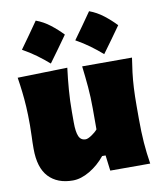

<svg xmlns="http://www.w3.org/2000/svg" viewBox="-96 -952 881 1047"><g transform="rotate(-10 345.0 -429.0)"><path d="M222.7 17.6Q137.2 17.6 89.1 -33.4Q41 -84.5 41 -189.5Q41 -228 42.5 -257.3Q43.9 -286.6 43.9 -319.8Q43.9 -377.4 41.3 -422.1Q38.6 -466.8 33.9 -506.3Q29.3 -545.9 22.9 -586.4L298.8 -593.3Q291 -532.2 286.4 -472.9Q281.7 -413.6 281.7 -351.1V-293Q281.7 -241.2 292.5 -216.3Q303.2 -191.4 330.1 -191.4Q341.8 -191.4 362.8 -205.1Q383.8 -218.8 397 -234.4V-351.1Q397 -413.6 392.1 -469.5Q387.2 -525.4 379.9 -586.4H655.8Q649.4 -545.9 644.5 -506.3Q639.6 -466.8 637.2 -422.1Q634.8 -377.4 634.8 -319.8V-250.5Q634.8 -177.2 639.2 -119.1Q643.6 -61 653.3 0H432.1L421.4 -85.9H402.3Q365.2 -40 316.4 -11.2Q267.6 17.6 222.7 17.6ZM469.1 -876.1Q510.5 -861 546.5 -833.1Q582.5 -805.2 612.5 -773.5Q587.8 -738.6 562.3 -703.1Q536.8 -667.7 510 -631.2Q478.8 -658.5 443.9 -684.1Q409 -709.6 367.6 -732.7Q420.8 -806.2 469.1 -876.1ZM173.7 -876.1Q215.1 -861 251.1 -833.1Q287.1 -805.2 317.1 -773.5Q292.4 -738.6 266.9 -703.1Q241.4 -667.7 214.5 -631.2Q183.4 -658.5 148.5 -684.1Q113.6 -709.6 72.2 -732.7Q125.4 -806.2 173.7 -876.1Z"/></g></svg>

Font: Pinar-FD Black
Style: Regular
Weight: 900
Designer: Amin Abedi
Version: Version 3.000